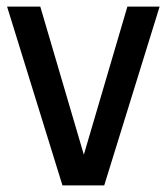

<svg xmlns="http://www.w3.org/2000/svg" viewBox="-20 -564 507 584"><path d="M170 0 1.5 -544H102.5L235 -93.5L367.5 -544H465.5L297 0Z"/></svg>

Font: Encode Sans Condensed Condensed Medium
Style: Regular
Weight: 500
Width: 3
Designer: Multiple Designers
Foundry: Impallari Type
Version: Version 3.000; ttfautohint (v1.8.3) -l 8 -r 50 -G 200 -x 14 